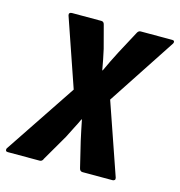

<svg xmlns="http://www.w3.org/2000/svg" viewBox="-126 -744 782 833"><g transform="rotate(15 264.5 -327.5)"><path d="M-17 0Q-24 0 -26 -4Q-28 -8 -26 -14L189 -336L84 -641Q82 -648 85.5 -651.5Q89 -655 96 -655H228Q239 -655 242 -642L269 -540Q274 -518 278.5 -495Q283 -472 287 -449H289Q300 -473 311 -495.5Q322 -518 334 -541L388 -642Q394 -655 404 -655H547Q553 -655 555 -651Q557 -647 554 -641L353 -335L464 -14Q466 -7 462.5 -3.5Q459 0 453 0H319Q307 0 304 -13L276 -129Q271 -153 266 -175.5Q261 -198 257 -220H255Q245 -198 233 -175.5Q221 -153 210 -130L142 -13Q140 -7 136 -3.5Q132 0 126 0Z"/></g></svg>

Font: Sofia Sans Condensed Black
Style: Italic
Weight: 900
Italic angle: -9°
Version: Version 4.100